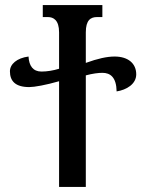

<svg xmlns="http://www.w3.org/2000/svg" viewBox="-20 -734 574 754"><path d="M430 -512C400 -512 364 -504 317 -487V-607C317 -655 336 -667 361 -667H382V-714H148V-667H168C190 -667 212 -655 212 -607V-464C189 -457 165 -453 143 -453C110 -453 94 -475 92 -512C46 -506 19 -482 19 -454C19 -416 40 -392 95 -392C115 -392 160 -400 212 -415V0H317V-438C343 -445 366 -448 382 -448C413 -448 437 -431 438 -375C477 -381 515 -404 515 -442C515 -485 483 -512 430 -512Z"/></svg>

Font: Noto Serif Georgian ExtraCondensed Medium
Style: Regular
Weight: 500
Width: 2
Designer: Monotype Design Team, Akaki Razmadze
Foundry: Google LLC
Version: Version 2.003